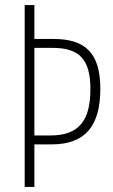

<svg xmlns="http://www.w3.org/2000/svg" viewBox="-20 -734 445 754"><path d="M374 -385C374 -526 315 -581 190 -581H115V-714H77V0H115V-167H183C316 -167 374 -241 374 -385ZM178 -202H115V-546H186C293 -546 335 -500 335 -384C335 -263 292 -202 178 -202Z"/></svg>

Font: Noto Sans Telugu ExtraCondensed ExtraLight
Style: Regular
Weight: 200
Width: 2
Designer: Jelle Bosma - Monotype Design Team
Foundry: Monotype Imaging Inc.
Version: Version 2.005